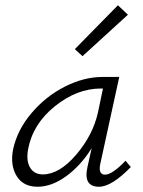

<svg xmlns="http://www.w3.org/2000/svg" viewBox="-20 -706 543 731"><path d="M467 -650 294 -492 265 -519 429 -686ZM458 -94 478 -70Q405 5 357 5Q296 5 313 -70L329 -142Q288 -76 232.5 -35.5Q177 5 123 5Q68 5 43 -36.5Q18 -78 30 -138Q46 -212 100.5 -276Q155 -340 227.5 -376.5Q300 -413 370 -413H434L362 -83Q353 -41 380 -41Q407 -41 458 -94ZM143 -42Q206 -42 270 -117Q334 -192 353 -278L372 -369H364Q273 -369 189 -301.5Q105 -234 87 -138Q79 -94 94.5 -68Q110 -42 143 -42Z"/></svg>

Font: EauTest Semilight
Style: Italic
Weight: 300
Italic angle: -12°
Designer: Christian Thalmann (Catharsis Fonts)
Version: Version 0.001;PS 000.001;hotconv 1.0.88;makeotf.lib2.5.64775